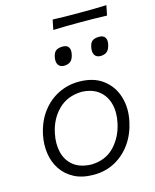

<svg xmlns="http://www.w3.org/2000/svg" viewBox="-129 -961 855 1058"><g transform="rotate(-15 298.5 -431.5)"><path d="M273.5 10.5Q209 10.5 163.2 -13.2Q117.5 -37 90.5 -77.2Q63.5 -117.5 55.8 -168.5Q48 -219.5 59 -274Q74.5 -348 113.5 -400Q152.5 -452 207.2 -479.2Q262 -506.5 324.5 -506.5Q408.5 -506.5 461.5 -466.5Q514.5 -426.5 534.2 -361.8Q554 -297 538 -222.5Q523.5 -153 486.5 -100.8Q449.5 -48.5 395.2 -19Q341 10.5 273.5 10.5ZM276 -47.5Q357.5 -50 407 -102.2Q456.5 -154.5 472.5 -230.5Q485.5 -290.5 472.5 -339.2Q459.5 -388 422.2 -417.2Q385 -446.5 324 -448.5Q243 -446 191.8 -395Q140.5 -344 124.5 -265.5Q112.5 -208 124.2 -159Q136 -110 173.5 -79.8Q211 -49.5 276 -47.5ZM478.5 -612Q455 -612 444.8 -628.8Q434.5 -645.5 442 -677Q447 -699.5 460.5 -708Q474 -716.5 497.5 -716.5Q521 -716.5 530.5 -702.8Q540 -689 535.5 -665Q529.5 -635 515.2 -623.5Q501 -612 478.5 -612ZM270.5 -612Q247.5 -612 237 -628.8Q226.5 -645.5 234 -677Q239.5 -699.5 253 -708Q266.5 -716.5 289.5 -716.5Q313 -716.5 322.5 -702.8Q332 -689 327.5 -665Q322 -635 307.5 -623.5Q293 -612 270.5 -612ZM263.5 -818 275 -874.5Q309.5 -873 347.8 -872.5Q386 -872 428 -872Q469.5 -872 508 -872.5Q546.5 -873 581.5 -874.5L570 -818Q535.5 -819.5 497.2 -820Q459 -820.5 417 -820.5Q375.5 -820.5 337 -820Q298.5 -819.5 263.5 -818Z"/></g></svg>

Font: Commissioner Flair Light
Style: Italic
Weight: 300
Italic angle: -12°
Designer: Kostas Bartsokas
Foundry: Kostas Bartsokas
Version: Version 1.000; ttfautohint (v1.8.3)